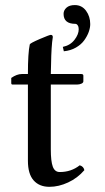

<svg xmlns="http://www.w3.org/2000/svg" viewBox="-20 -719 411 749"><path d="M64.9 -430.2H88.9Q88.9 -512.7 96.2 -545.9Q98.1 -550.8 135.5 -566.9Q172.9 -583 178.2 -583Q186 -583 186 -574.2Q180.2 -539.6 179.2 -467.8L178.2 -430.2H296.9Q305.2 -430.2 305.2 -423.8V-401.9Q305.2 -396 297.4 -392.6Q289.6 -389.2 280.8 -389.2H178.2V-136.2Q178.2 -89.8 186 -68.8Q193.8 -47.9 212.9 -47.9Q257.8 -47.9 291 -74.2Q306.2 -69.8 309.1 -55.2Q282.7 -24.4 245.8 -7.3Q209 9.8 172.9 9.8Q133.3 9.8 111.1 -15.4Q88.9 -40.5 88.9 -91.8V-389.2H28.8Q23.9 -389.2 23.9 -395V-415Q45.9 -430.2 64.9 -430.2ZM272 -699.2Q299.3 -699.2 315.7 -677Q332 -654.8 332 -625Q332 -610.8 326.2 -594.5Q320.3 -578.1 308.6 -561.8Q296.9 -545.4 276.1 -533.4Q255.4 -521.5 229 -519L225.1 -536.1Q253.9 -542 270.5 -563.5Q287.1 -585 287.1 -605Q287.1 -614.3 283.2 -620.1Q279.3 -626 273.9 -626Q228 -626 228 -665Q228 -678.7 239.3 -689Q250.5 -699.2 272 -699.2Z"/></svg>

Font: Common Serif News
Style: Regular
Weight: 450
Designer: Philipp H. Poll, Khaled Hosny
Foundry: Stefan Peev, Context Ltd.
Version: Version 1.026